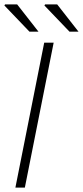

<svg xmlns="http://www.w3.org/2000/svg" viewBox="-31 -853 377 873"><path d="M39 0 170 -659H213L82 0ZM103 -709 -11 -828 -8 -833H47L144 -709ZM285 -709 171 -828 174 -833H229L326 -709Z"/></svg>

Font: Source Sans 3 Light
Style: Italic
Weight: 300
Italic angle: -11°
Designer: Paul D. Hunt
Foundry: Adobe
Version: Version 3.046;hotconv 1.0.118;makeotfexe 2.5.65603